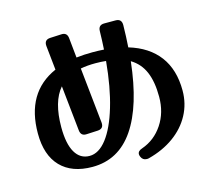

<svg xmlns="http://www.w3.org/2000/svg" viewBox="-106 -821 1131 1014"><g transform="rotate(-15 459.0 -314.5)"><path d="M587 61Q584 62 581 62Q578 62 576 62Q554 62 545 40Q542 32 542 27Q542 9 567 1Q638 -24 681 -88.5Q724 -153 724 -239Q724 -321 701 -375Q678 -429 628 -459Q602 -221 517 -96.5Q432 28 289 28Q177 28 116 -35Q55 -98 55 -217Q55 -441 232 -519L218 -652Q215 -686 248 -688L310 -691Q342 -693 345 -660L356 -552Q398 -557 444 -557Q477 -557 507 -555Q510 -603 511 -654Q511 -688 544 -688H606Q639 -688 639 -654Q638 -590 634 -533Q741 -501 796.5 -427Q852 -353 852 -239Q852 -167 819.5 -106.5Q787 -46 727.5 -3Q668 40 587 61ZM395 -186Q398 -152 365 -150L303 -147Q271 -145 268 -178L242 -425Q183 -357 183 -217Q183 -126 210.5 -79Q238 -32 289 -32Q340 -32 383.5 -88.5Q427 -145 458 -249Q489 -353 502 -494Q475 -497 444 -497Q399 -497 363 -490Z"/></g></svg>

Font: Yusei Magic
Style: Regular
Weight: 400
Designer: Tanukizamurai
Foundry: Yusei Magic Project
Version: Version 1.200